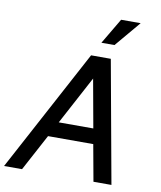

<svg xmlns="http://www.w3.org/2000/svg" viewBox="-127 -1005 907 1083"><g transform="rotate(10 326.0 -463.5)"><path d="M-29 0H74L186 -209H445L483 0H586L459 -700H346ZM232 -296 380 -573 430 -296ZM391 -780H466L590 -927H478Z"/></g></svg>

Font: Uncut Sans Medium
Style: Italic
Weight: 500
Italic angle: -10°
Designer: Kasper Nordkvist
Foundry: Uncut Type
Version: Version 1.111;FEAKit 1.0